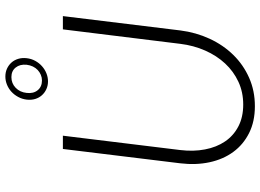

<svg xmlns="http://www.w3.org/2000/svg" viewBox="-147 -815 970 716"><g transform="rotate(-90 338.0 -457.0)"><path d="M80 0ZM306 -35Q352.5 -35 391.2 -53Q430 -71 459.2 -102.5Q488.5 -134 507.5 -177Q526.5 -220 532.5 -269.5L586.5 -707.5H636L582.5 -269.5Q575 -211 551.5 -160.2Q528 -109.5 491.2 -72Q454.5 -34.5 406 -13Q357.5 8.5 300 8.5Q243 8.5 200 -13Q157 -34.5 129.5 -72Q102 -109.5 91 -160.2Q80 -211 87 -269.5L140.5 -707.5H190L136.5 -270Q130.5 -220.5 138.8 -177.5Q147 -134.5 168.5 -102.8Q190 -71 224.8 -53Q259.5 -35 306 -35ZM324.5 -842.5Q326.5 -859.5 334.5 -874.2Q342.5 -889 354 -899.5Q365.5 -910 380.2 -916Q395 -922 410.5 -922Q426.5 -922 439.8 -916Q453 -910 462.5 -899.5Q472 -889 476.5 -874.2Q481 -859.5 479 -842.5Q477 -825 469 -810.5Q461 -796 449.2 -785.5Q437.5 -775 422.8 -769Q408 -763 392.5 -763Q377 -763 363.8 -769Q350.5 -775 341 -785.5Q331.5 -796 327 -810.5Q322.5 -825 324.5 -842.5ZM349.5 -842.5Q346.5 -817.5 359.5 -801.5Q372.5 -785.5 396 -785.5Q407 -785.5 417 -789.8Q427 -794 435 -801.5Q443 -809 448 -819.5Q453 -830 454.5 -842.5Q457 -867.5 444.2 -883.5Q431.5 -899.5 408.5 -899.5Q385 -899.5 368.5 -883.5Q352 -867.5 349.5 -842.5Z"/></g></svg>

Font: Lato Light
Style: Italic
Weight: 300
Italic angle: -7°
Designer: Lukasz Dziedzic
Foundry: tyPoland Lukasz Dziedzic
Version: Version 2.007; 2014-02-27